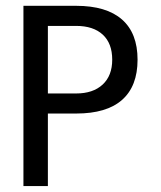

<svg xmlns="http://www.w3.org/2000/svg" viewBox="-20 -624 540 644"><path d="M140.6 -537.1V-310.5H235.4Q292 -310.5 324.2 -340.3Q356.4 -370.1 356.4 -423.8Q356.4 -478.5 324.7 -507.8Q293 -537.1 235.4 -537.1ZM58.6 -604.5H235.4Q336.9 -604.5 389.2 -558.6Q441.4 -512.7 441.4 -423.8Q441.4 -335 389.6 -289.1Q337.9 -243.2 235.4 -243.2H140.6V0H58.6Z"/></svg>

Font: BabelStone Marchen
Style: Regular
Weight: 400
Designer: Andrew West
Foundry: Andrew West
Version: Version 9.003 2021-11-11